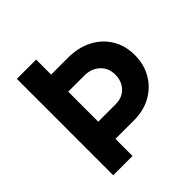

<svg xmlns="http://www.w3.org/2000/svg" viewBox="-186 -844 986 986"><g transform="rotate(-45 307.5 -351.0)"><path d="M82 -1V-701H222V-592H345Q419 -592 476 -562.5Q533 -533 565 -480.5Q597 -428 597 -359Q597 -291 566 -238Q535 -185 481 -155Q427 -125 356 -125H222V-1ZM222 -250H350Q396 -250 425.5 -280.5Q455 -311 455 -359Q455 -407 422.5 -437.5Q390 -468 339 -468H222Z"/></g></svg>

Font: Figtree Light
Style: Bold
Weight: 700
Version: Version 2.002